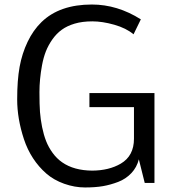

<svg xmlns="http://www.w3.org/2000/svg" viewBox="-20 -806 759 846"><path d="M85.4 -192.9Q55.7 -283.2 55.7 -367.9Q55.7 -452.6 66.4 -511.5Q77.1 -570.3 101.6 -621.6Q126 -672.9 163.1 -709Q242.7 -786.1 384.8 -786.1Q497.1 -786.1 600.6 -720.7L568.4 -654.8Q536.1 -682.1 483.6 -697Q431.2 -711.9 387 -711.9Q342.8 -711.9 309.1 -701.9Q275.4 -691.9 252 -674.8Q228.5 -657.7 210.7 -632.3Q192.9 -606.9 182.1 -579.6Q171.4 -552.2 165 -517.6Q153.8 -456.1 153.8 -400.1Q153.8 -344.2 156.2 -312.3Q158.7 -280.3 165.5 -246.1Q172.4 -211.9 183.1 -184.6Q193.8 -157.2 211.9 -132.3Q230 -107.4 253.9 -90.8Q305.7 -54.7 386.7 -54.2Q460.4 -54.7 512.2 -85Q570.3 -119.1 570.3 -194.8V-334H374V-396H660.6V0H617.7L591.8 -104Q583 -68.8 558.8 -43.2Q534.7 -17.6 501 -4.6Q467.3 8.3 433.6 14.2Q399.9 20 354.5 20Q309.1 20 262.9 3.7Q216.8 -12.7 183.6 -41.7Q150.4 -70.8 125.5 -108.9Q100.6 -147 85.4 -192.9Z"/></svg>

Font: Dhyana
Style: Regular
Weight: 400
Foundry: Vernon Adams
Version: Version 1.002; ttfautohint (v0.8.51-6076)